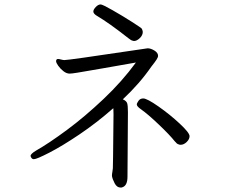

<svg xmlns="http://www.w3.org/2000/svg" viewBox="-20 -777 1040 866"><path d="M580 -593Q575 -594 570.5 -596.5Q566 -599 560 -604Q471 -674 418 -705Q401 -715 401 -725Q401 -734 412 -745.5Q423 -757 434 -757Q442 -757 486 -732Q530 -707 574 -679Q618 -651 620 -647Q624 -637 624 -633Q624 -618 610.5 -605Q597 -592 584 -592ZM489 -18 490 -70 492 -261Q492 -277 491.5 -282.5Q491 -288 491 -289Q416 -223 338 -170.5Q260 -118 202.5 -88.5Q145 -59 133 -59Q126 -59 122 -64.5Q118 -70 118 -74Q118 -83 143 -98Q201 -131 282 -191Q363 -251 447 -330.5Q531 -410 593 -495Q556 -489 445 -469Q397 -461 360.5 -454.5Q324 -448 307 -446Q302 -445 294 -445Q280 -445 266 -456Q252 -467 242.5 -480.5Q233 -494 233 -501Q233 -511 242 -511Q246 -511 255.5 -508.5Q265 -506 270 -506Q280 -506 358 -517Q436 -528 645 -559H647Q660 -559 676.5 -549Q693 -539 693 -525Q693 -519 686 -508Q679 -497 663 -477Q610 -400 534 -329Q550 -322 553.5 -311.5Q557 -301 557 -271L555 20Q555 61 531 68Q529 69 524 69Q507 69 497 49.5Q487 30 485 17V14Q485 8 487 -2.5Q489 -13 489 -18ZM795 -124Q790 -124 788 -125Q781 -127 777.5 -130Q774 -133 768 -140Q745 -169 695.5 -216Q646 -263 616 -284Q597 -297 597 -306Q597 -311 604.5 -322Q612 -333 626 -333Q643 -333 694.5 -297Q746 -261 790.5 -219.5Q835 -178 835 -163Q835 -149 822 -136.5Q809 -124 795 -124Z"/></svg>

Font: Iansui
Style: Regular
Weight: 400
Designer: But Ko / Fontworks Inc.
Foundry: zi-hi.com / Fontworks Inc.
Version: Version 1.002